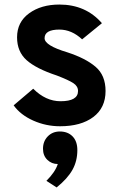

<svg xmlns="http://www.w3.org/2000/svg" viewBox="-20 -543 534 844"><path d="M244 12Q182 12 126 -13Q70 -38 40 -80L126 -153Q181 -98 246 -98Q323 -98 323 -143Q323 -164 302.5 -177.5Q282 -191 230 -211Q139 -241 97 -278.5Q55 -316 55 -379Q55 -446 108 -484.5Q161 -523 241 -523Q357 -523 428 -441L341 -370Q295 -413 241 -413Q176 -413 176 -375Q176 -343 276 -313Q356 -287 400 -249.5Q444 -212 444 -143Q444 -69 390 -28.5Q336 12 244 12ZM184 252Q223 213 234 178Q207 178 188 159.5Q169 141 169 111Q169 78 190 56.5Q211 35 243 35Q278 35 299 56.5Q320 78 320 117Q320 165 298.5 203.5Q277 242 229 281Z"/></svg>

Font: OVRPSS Recut ExtraBold
Style: Regular
Weight: 800
Designer: Giant Group
Foundry: Giant Group
Version: Version 1.001;hotconv 1.0.109;makeotfexe 2.5.65596